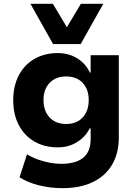

<svg xmlns="http://www.w3.org/2000/svg" viewBox="-20 -791 714 1002"><path d="M304 191Q245 191 185 176.5Q125 162 82 134L121 14Q146 30 176.5 41Q207 52 239 58Q271 64 298 64Q376 64 414.5 32Q453 0 453 -64V-121H448Q427 -78 383 -50Q339 -22 282 -22Q212 -22 159.5 -52.5Q107 -83 78 -138.5Q49 -194 49 -268Q49 -342 78 -397.5Q107 -453 159.5 -483.5Q212 -514 282 -514Q340 -514 384 -486Q428 -458 449 -412H453V-503H600V-73Q600 8 565.5 67.5Q531 127 465 159Q399 191 304 191ZM325 -144Q380 -144 411.5 -178Q443 -212 443 -269Q443 -325 411.5 -358.5Q380 -392 325 -392Q271 -392 239 -358.5Q207 -325 207 -269Q207 -212 239 -178Q271 -144 325 -144ZM257 -561 139 -771H256L329 -649L402 -771H519L401 -561Z"/></svg>

Font: Nunito Sans 7pt ExtraBold
Style: Regular
Weight: 800
Designer: Vernon Adams
Foundry: Vernon Adams
Version: Version 3.101;gftools[0.9.27]